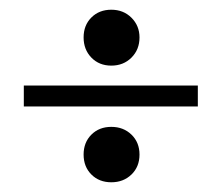

<svg xmlns="http://www.w3.org/2000/svg" viewBox="-20 -512 455 395"><path d="M152 -435Q152 -460 168 -476Q184 -492 209 -492Q234 -492 250.5 -475.5Q267 -459 267 -435Q267 -410 250.5 -393.5Q234 -377 209 -377Q184 -377 168 -393.5Q152 -410 152 -435ZM387 -293H29V-336H387ZM152 -194Q152 -219 168 -235Q184 -251 209 -251Q234 -251 250.5 -235Q267 -219 267 -194Q267 -169 250.5 -153Q234 -137 209 -137Q184 -137 168 -153Q152 -169 152 -194Z"/></svg>

Font: Moniqa Paragraph
Style: Bold
Weight: 700
Designer: Rajesh Rajput
Foundry: Rajesh Rajput
Version: Version 1.000